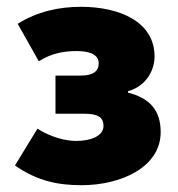

<svg xmlns="http://www.w3.org/2000/svg" viewBox="-20 -532 524 564"><path d="M220 12C334 12 452 -40 452 -144C452 -210 418 -244 356 -260V-264C412 -280 434 -328 434 -366C434 -469 330 -512 218 -512C153 -512 89 -498 32 -462L94 -352C132 -376 168 -382 206 -382C250 -382 270 -368 270 -346C270 -322 252 -310 218 -310H143V-198H226C267 -198 284 -188 284 -162C284 -134 250 -118 203 -118C173 -118 129 -129 90 -154L24 -46C91 1 153 12 220 12Z"/></svg>

Font: Giro Sans Black
Style: Regular
Weight: 900
Designer: Paul D. Hunt
Foundry: Adobe Systems Incorporated
Version: Version 1.000;PS 1.0;hotconv 1.0.88;makeotf.lib2.5.647800